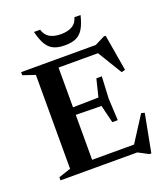

<svg xmlns="http://www.w3.org/2000/svg" viewBox="-162 -996 993 1142"><g transform="rotate(-20 334.0 -425.0)"><path d="M477 -497.5 470 -358.5 477 -220H442.5L415 -332.5L187 -336V-381.5L415 -386L442.5 -497.5ZM620 -486.5 596.5 -480.5 491 -653.5 542 -634.5H174V-685H507L570 -716.5H581ZM506.5 -32 622 -212 643 -206.5 597 34H585L520.5 0H174V-50.5H550.5ZM34.5 0V-19.5L111.5 -45.5V-639.5L34.5 -665.5V-685H253V0ZM335.5 -816Q378.5 -816 406.2 -831.8Q434 -847.5 444 -883.5H483Q470 -830.5 451.8 -800.5Q433.5 -770.5 405.5 -758Q377.5 -745.5 335.5 -745.5Q293.5 -745.5 265.5 -758Q237.5 -770.5 219.2 -800.5Q201 -830.5 188 -883.5H227Q237.5 -847.5 265 -831.8Q292.5 -816 335.5 -816Z"/></g></svg>

Font: Newsreader 36pt SemiBold
Style: Regular
Weight: 600
Designer: Hugues Gentile
Foundry: Production Type
Version: Version 1.003